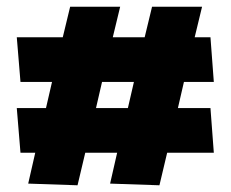

<svg xmlns="http://www.w3.org/2000/svg" viewBox="-20 -537 687 572"><path d="M433 -517 411 -426H316L338 -517H189L167 -426H30L41 -293H135L117 -215H30L41 -82H85L64 10L211 15L234 -82H329L308 10L455 15L478 -82H617L607 -215H510L528 -293H617L607 -426H560L582 -517ZM379 -293 361 -215H266L284 -293Z"/></svg>

Font: Catamaran Thin Black
Style: Regular
Weight: 900
Version: Version 2.000